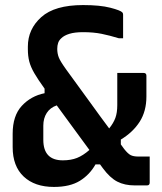

<svg xmlns="http://www.w3.org/2000/svg" viewBox="-20 -729 640 758"><path d="M193 9Q117 9 73.5 -32Q30 -73 30 -148V-201Q30 -272 66 -311Q102 -350 156 -361V-379Q130 -415 115.5 -440Q101 -465 95.5 -486.5Q90 -508 90 -535V-545Q90 -614 143 -661.5Q196 -709 308 -709Q375 -709 415.5 -698.5Q456 -688 463 -680Q466 -677 466 -671V-578H449Q413 -589 381 -595.5Q349 -602 308 -602Q275 -602 254 -595.5Q233 -589 222 -578Q213 -570 209.5 -559.5Q206 -549 206 -536Q206 -518 212 -502.5Q218 -487 241 -455Q291 -387 334.5 -326.5Q378 -266 411 -222Q428 -243 435.5 -263.5Q443 -284 443 -314V-441H547Q558 -441 558 -430V-348Q558 -290 531.5 -248.5Q505 -207 457 -178V-159Q465 -147 470 -141Q485 -122 496 -116.5Q507 -111 526 -111H571V-8Q571 3 560 3H512Q472 3 443 -12Q414 -27 386 -65Q382 -70 375 -80H357Q334 -39 295 -15Q256 9 193 9ZM151 -177Q151 -96 228 -96Q260 -96 284 -105.5Q308 -115 333 -137Q305 -175 271 -221.5Q237 -268 204 -313Q178 -304 164.5 -283Q151 -262 151 -233Z"/></svg>

Font: Recursive Mn Lnr St SmB
Style: Regular
Weight: 600
Monospace: yes
Version: Version 1.079;hotconv 1.0.112;makeotfexe 2.5.65598; ttfautoh